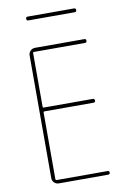

<svg xmlns="http://www.w3.org/2000/svg" viewBox="-98 -960 695 1019"><g transform="rotate(-10 250.0 -450.0)"><path d="M125 -879.9Q115.2 -879.9 115.2 -890.1Q115.2 -900.4 125 -900.4H375Q384.8 -900.4 384.8 -890.1Q384.8 -879.9 375 -879.9ZM134.8 0Q120.1 0 109.9 -9.8Q99.6 -19.5 99.6 -35.2V-695.3Q99.6 -710 109.9 -720.2Q120.1 -730.5 134.8 -730.5H400.4Q410.2 -730.5 410.2 -720.2Q410.2 -710 400.4 -710H125Q120.1 -710 120.1 -705.1V-415Q120.1 -410.2 125 -410.2H389.6Q399.4 -410.2 399.9 -399.9Q400.4 -389.6 389.6 -389.6H125Q120.1 -389.6 120.1 -384.8V-25.4Q120.1 -20.5 125 -19.5H400.4Q410.2 -19.5 410.2 -9.8Q410.2 0 400.4 0Z"/></g></svg>

Font: Rounded-X Mgen+ 1mn thin
Style: Regular
Weight: 100
Designer: [Source Han Sans]
Ryoko NISHIZUKA  (kana & ideographs); Paul D. Hunt (Latin, Greek & Cyrillic); Wenlong ZHANG  (bopomofo
Version: Version 1.059.20150602